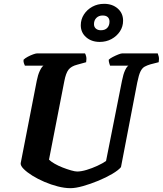

<svg xmlns="http://www.w3.org/2000/svg" viewBox="-20 -983 850 1003"><path d="M348 0Q318 0 282.5 -9Q247 -18 212 -33Q177 -48 149 -65.5Q121 -83 104 -100Q87 -117 88 -130L172 -561Q178 -592 188 -613Q198 -634 207 -640H110Q108 -645 105 -652.5Q102 -660 103 -671Q111 -679 125 -686.5Q139 -694 153 -699Q167 -704 173 -704H424Q427 -700 430 -688.5Q433 -677 430 -658L383 -645Q352 -637 338 -619Q324 -601 316 -559L236 -149Q246 -139 265 -128Q284 -117 307 -108Q330 -99 351 -93Q372 -87 383 -87Q404 -87 432.5 -95.5Q461 -104 489 -117Q517 -130 534 -142L617 -560Q624 -596 633.5 -616Q643 -636 651 -640H555Q554 -643 551 -652Q548 -661 548 -671Q555 -678 569.5 -685.5Q584 -693 598 -698.5Q612 -704 618 -704H804Q806 -699 809 -688Q812 -677 809 -658L766 -647Q749 -642 736 -635Q723 -628 714 -610Q705 -592 697 -552L612 -110Q599 -94 567 -75Q535 -56 494 -39Q453 -22 414 -11Q375 0 348 0ZM501 -764Q458 -764 430 -788.5Q402 -813 402 -851Q402 -882 418.5 -907.5Q435 -933 462.5 -948Q490 -963 524 -963Q567 -963 595 -938.5Q623 -914 623 -875Q623 -844 606.5 -819Q590 -794 562.5 -779Q535 -764 501 -764ZM507 -825Q529 -825 540.5 -837.5Q552 -850 552 -870Q552 -885 543 -893.5Q534 -902 516 -902Q496 -902 483.5 -889.5Q471 -877 471 -857Q471 -842 481 -833.5Q491 -825 507 -825Z"/></svg>

Font: Texturina 12pt ExtraBold
Style: Italic
Weight: 800
Italic angle: -11°
Designer: Guillermo Torres Carreño
Foundry: Omnibus-Type
Version: Version 1.002